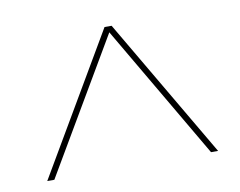

<svg xmlns="http://www.w3.org/2000/svg" viewBox="-52 -797 636 508"><g transform="rotate(-10 266.5 -542.5)"><path d="M477 -355 267 -714 56 -355H37L257 -730H276L496 -355Z"/></g></svg>

Font: Work Sans Thin
Style: Regular
Weight: 260
Designer: Wei Huang
Foundry: Wei Huang
Version: Version 1.500